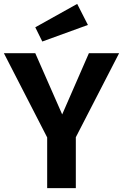

<svg xmlns="http://www.w3.org/2000/svg" viewBox="-24 -965 631 985"><path d="M365 -261V0H218V-260L-4 -692H157L295 -378L432 -692H587ZM427 -837 193 -752 157 -825 372 -945Z"/></svg>

Font: Wolseley Sans SemiBold
Style: Regular
Weight: 600
Designer: Carrois Corporate & Edenspiekermann AG
Foundry: Carrois Corporate GbR & Edenspiekermann AG
Version: Version 4.202